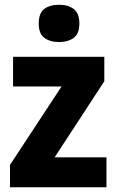

<svg xmlns="http://www.w3.org/2000/svg" viewBox="-20 -788 492 808"><path d="M428 0H22V-94L239 -424H35V-549H419V-446L210 -126H428ZM229 -768Q267 -768 290.5 -750Q314 -732 314 -689Q314 -646 290 -628.5Q266 -611 229 -611Q191 -611 167 -628.5Q143 -646 143 -689Q143 -733 166.5 -750.5Q190 -768 229 -768Z"/></svg>

Font: Noto Sans Malayalam SemiCondensed ExtraBold
Style: Regular
Weight: 800
Width: 4
Designer: Jelle Bosma - Monotype Design Team
Foundry: Monotype Imaging Inc.
Version: Version 2.104; ttfautohint (v1.8.4.7-5d5b)